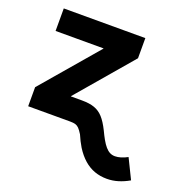

<svg xmlns="http://www.w3.org/2000/svg" viewBox="-129 -631 910 951"><g transform="rotate(20 326.0 -156.0)"><path d="M47.1 -100.4 299.7 -395.5V-396.9H47.1V-515.6H477V-409.4L229.3 -119.5V0H47.1ZM366 102.5Q349.4 75 335.8 42.8Q323.9 23.7 315.5 15.1Q307 6.4 296.7 3.2Q286.4 0 267.8 0H193.4V-118.2H287.4Q327.8 -118.2 354 -108.8Q380.2 -99.5 400 -77.7Q419.9 -55.9 439.9 -15.6Q451 8.1 461.2 26.2Q473 47.1 484.4 60.2Q495.7 73.3 508 79.6Q520.3 85.9 535.3 85.9Q549.5 85.9 566.5 80.8Q583.4 75.7 600.4 66.3L651.6 170.8Q623.1 187.2 594.3 195.9Q565.5 204.7 535.3 204.7Q500.2 204.7 470 193.8Q439.7 182.8 413.8 160Q387.8 137.2 366 102.5Z"/></g></svg>

Font: Intratopia Thin
Style: Regular
Weight: 100
Designer: Rasmus Andersson
Foundry: rsms
Version: Version 3.000;Glyphs 3.2.3 (3260)